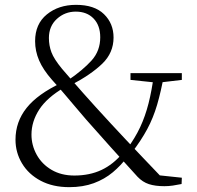

<svg xmlns="http://www.w3.org/2000/svg" viewBox="-20 -759 813 793"><path d="M266 14Q198 14 148 -12.5Q98 -39 71 -84Q44 -129 44 -182Q44 -256 90 -313.5Q136 -371 234 -417V-421L246 -398Q174 -356 142 -306.5Q110 -257 110 -203Q110 -159 131.5 -120Q153 -81 193 -57.5Q233 -34 287 -34Q350 -34 399 -57Q448 -80 487 -127L514 -110H505Q480 -76 446 -47.5Q412 -19 367.5 -2.5Q323 14 266 14ZM524 -128 499 -143H504Q538 -189 559 -234Q580 -279 593.5 -332Q607 -385 616 -453H658Q645 -381 629 -326.5Q613 -272 588 -225.5Q563 -179 524 -128ZM624 -418 519 -429V-457H731V-429L638 -418ZM659 10Q621 10 595 1.5Q569 -7 548 -29Q488 -95 437 -151.5Q386 -208 336 -265Q308 -298 287 -322.5Q266 -347 245.5 -371.5Q225 -396 195 -429Q158 -471 141.5 -509.5Q125 -548 125 -589Q125 -660 173.5 -699.5Q222 -739 294 -739Q370 -739 409.5 -700.5Q449 -662 449 -604Q449 -541 402.5 -496Q356 -451 274 -408V-404L263 -429Q323 -470 358.5 -509.5Q394 -549 394 -605Q394 -654 366.5 -682.5Q339 -711 293 -711Q248 -711 215 -681Q182 -651 182 -602Q182 -571 192.5 -543Q203 -515 236 -475Q260 -447 281 -423Q302 -399 324.5 -373.5Q347 -348 377 -315Q408 -281 438 -248.5Q468 -216 500.5 -181.5Q533 -147 571 -107Q609 -67 655 -19L608 -38L731 -25L730 1Q711 5 693.5 7.5Q676 10 659 10Z"/></svg>

Font: Noto Serif TC ExtraLight Light
Style: Regular
Weight: 300
Version: Version 2.003-H1;hotconv 1.1.1;makeotfexe 2.6.0